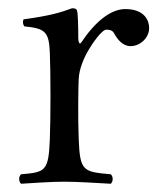

<svg xmlns="http://www.w3.org/2000/svg" viewBox="-20 -441 397 466"><path d="M101 -312C103 -261 103 -155 101 -104C98 -25 90 -23 31 -18C25 -12 25 -1 31 5C61 3 106 0 136 0C165 0 216 3 249 5C255 -1 255 -12 249 -18C182 -24 174 -25 171 -104C169 -155 170 -230 171 -249C172 -274 184 -301 194 -318C203 -334 227 -369 238 -369C245 -369 253 -368 257 -360C264 -347 277 -329 297 -329C320 -329 342 -349 342 -373C342 -391 331 -419 284 -419C248 -419 210 -387 178 -339C172 -329 170 -343 170 -348C170 -379 169 -409 167 -415C166 -419 163 -421 155 -421C128 -411 103 -403 37 -394C35 -388 35 -383 39 -377C90 -372 99 -364 101 -312Z"/></svg>

Font: Libertinus Serif Display
Style: Regular
Weight: 400
Designer: Philipp H. Poll, Khaled Hosny
Foundry: Caleb Maclennan
Version: Version 7.050;RELEASE